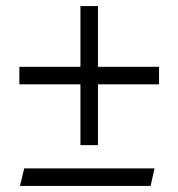

<svg xmlns="http://www.w3.org/2000/svg" viewBox="-20 -615 590 635"><path d="M304 -394H506V-336H304V-135H246V-336H44V-394H246V-595H304ZM46 0 60 -58H491L478 0Z"/></svg>

Font: EauTest Medium
Style: Italic
Weight: 500
Italic angle: -12°
Designer: Christian Thalmann (Catharsis Fonts)
Version: Version 0.001;PS 000.001;hotconv 1.0.88;makeotf.lib2.5.64775